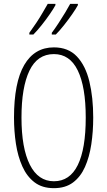

<svg xmlns="http://www.w3.org/2000/svg" viewBox="-20 -971 559 1001"><path d="M466 -358Q466 -285 456 -218.5Q446 -152 423 -100.5Q400 -49 360.5 -19.5Q321 10 261 10Q200 10 160 -20.5Q120 -51 96.5 -103.5Q73 -156 63 -221.5Q53 -287 53 -358Q53 -541 106.5 -632.5Q160 -724 261 -724Q336 -724 381 -676.5Q426 -629 446 -546Q466 -463 466 -358ZM92 -358Q92 -199 135.5 -112.5Q179 -26 261 -26Q344 -26 385.5 -110.5Q427 -195 427 -358Q427 -518 385.5 -603.5Q344 -689 261 -689Q175 -689 133.5 -602.5Q92 -516 92 -358ZM386 -944Q377 -927 357 -898Q337 -869 313.5 -839.5Q290 -810 271 -791H250V-800Q266 -821 285 -850Q304 -879 320.5 -906.5Q337 -934 346 -951H386ZM269 -944Q260 -927 240.5 -898.5Q221 -870 197.5 -840.5Q174 -811 154 -791H133V-800Q150 -823 169 -851.5Q188 -880 203.5 -907Q219 -934 229 -951H269Z"/></svg>

Font: Noto Sans Malayalam ExtraCondensed ExtraLight
Style: Regular
Weight: 200
Width: 2
Designer: Jelle Bosma - Monotype Design Team
Foundry: Monotype Imaging Inc.
Version: Version 2.104; ttfautohint (v1.8.4.7-5d5b)